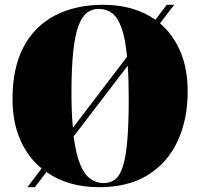

<svg xmlns="http://www.w3.org/2000/svg" viewBox="-20 -764 832 798"><path d="M94 14 153 -64Q95 -111 63.5 -184.5Q32 -258 32 -352Q32 -483 78.5 -570Q125 -657 210 -700.5Q295 -744 409 -744Q537 -744 626 -682L673 -744H704L645 -667Q699 -621 729.5 -550Q760 -479 760 -383Q760 -267 718 -177Q676 -87 594.5 -36.5Q513 14 392 14Q262 14 173 -49L125 14ZM283 -233 508 -528Q501 -605 485 -648.5Q469 -692 445.5 -709.5Q422 -727 390 -727Q363 -727 342 -711.5Q321 -696 306.5 -657.5Q292 -619 284.5 -550.5Q277 -482 277 -377Q277 -295 283 -233ZM410 -3Q438 -3 458 -18Q478 -33 490.5 -71.5Q503 -110 509 -178.5Q515 -247 515 -355Q515 -394 514 -428Q513 -462 511 -491L286 -197Q296 -122 313.5 -80Q331 -38 356 -20.5Q381 -3 410 -3Z"/></svg>

Font: Literata 72pt Black
Style: Regular
Weight: 900
Designer: Latin by Veronika Burian and Jose Scaglione. Greek by Irene Vlachou. Cyrillic by Vera Evstafieva.
Foundry: TypeTogether
Version: Version 3.002